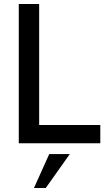

<svg xmlns="http://www.w3.org/2000/svg" viewBox="-20 -717 535 961"><path d="M482 0H74V-697H176V-91.5H482ZM209 224H150L226.5 54H329.5Z"/></svg>

Font: Acari Sans Neue SemiBold
Style: Regular
Weight: 600
Designer: Alfredo Marco Pradil (font), Cristiano Sobral (main changes)
Foundry: Hanken Design Co. (font), Cristiano Sobral (main changes)
Version: Version 2.459;March 19, 2022;FontCreator 14.0.0.2808 64-bit;